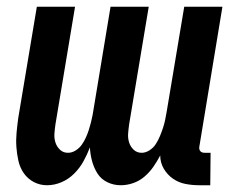

<svg xmlns="http://www.w3.org/2000/svg" viewBox="-20 -540 707 568"><path d="M119 8Q98 8 80 -1.5Q62 -11 50.5 -27.5Q39 -44 34.5 -64Q30 -84 28.5 -105Q27 -126 29 -147.5Q31 -169 34 -191L89 -520H202L144 -172Q142 -158 141 -144.5Q140 -131 144 -118.5Q148 -106 157.5 -97Q167 -88 181 -88Q193 -88 204 -95Q215 -102 222 -112Q229 -122 234 -133Q239 -144 242.5 -155Q246 -166 249 -177.5Q252 -189 254 -200L307 -520H420L362 -172Q360 -158 359 -144.5Q358 -131 362 -118.5Q366 -106 375.5 -97Q385 -88 399 -88Q411 -88 422.5 -95.5Q434 -103 441 -114Q448 -125 453 -137Q458 -149 462 -161Q466 -173 468.5 -185Q471 -197 473 -209L525 -520H638L570 -108Q569 -104 569.5 -100Q570 -96 572.5 -93Q575 -90 578.5 -89Q582 -88 586 -88H603L602 8H570Q548 8 528 4Q508 0 491.5 -11.5Q475 -23 464.5 -41Q454 -59 454 -80Q445 -63 434 -47Q423 -31 408 -18Q393 -5 374.5 1.5Q356 8 337 8Q316 8 297.5 -1Q279 -10 268.5 -26.5Q258 -43 252.5 -63Q247 -83 246 -104Q238 -83 227 -63Q216 -43 199.5 -26.5Q183 -10 162 -1Q141 8 119 8Z"/></svg>

Font: Iosevka Custom
Style: Bold Italic
Weight: 700
Italic angle: -9°
Designer: Belleve Invis
Foundry: Belleve Invis
Version: Version 30.3.1; ttfautohint (v1.8.3)